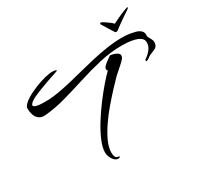

<svg xmlns="http://www.w3.org/2000/svg" viewBox="-172 -996 1326 1274"><g transform="rotate(-30 491.5 -358.5)"><path d="M738 -779Q744 -779 759.5 -769.5Q775 -760 791.5 -747.5Q808 -735 817 -725Q828 -731 847 -740Q866 -749 886 -758Q906 -767 922 -772.5Q938 -778 942 -778H943Q946 -778 946 -776Q946 -775 942.5 -771Q939 -767 936 -765Q917 -752 885.5 -731Q854 -710 808 -675Q804 -673 799 -673Q792 -673 789 -678Q789 -679 780 -692.5Q771 -706 760.5 -723.5Q750 -741 742 -754Q734 -767 735 -765Q733 -767 733 -771Q733 -779 738 -779ZM875 -405Q871 -403 871 -411Q871 -415 878 -421Q900 -435 919.5 -459Q939 -483 939 -511Q939 -534 922 -547Q905 -560 879.5 -566.5Q854 -573 828.5 -575Q803 -577 787 -577Q699 -577 612.5 -557Q526 -537 441.5 -510Q357 -483 275 -460Q193 -437 113 -430Q84 -428 66 -442Q48 -456 40.5 -479.5Q33 -503 33 -526Q33 -545 58.5 -566Q84 -587 122.5 -605.5Q161 -624 201.5 -637.5Q242 -651 272 -655Q279 -656 286 -656.5Q293 -657 299 -657Q310 -657 318.5 -655Q327 -653 329 -647Q280 -631 240.5 -617Q201 -603 163 -588Q114 -569 93 -554Q72 -539 72 -529Q72 -516 105 -511Q138 -506 186 -508Q221 -510 259.5 -516.5Q298 -523 331 -530.5Q364 -538 381 -542Q411 -549 460.5 -562Q510 -575 570.5 -589Q631 -603 693 -612.5Q755 -622 809 -622Q826 -622 841 -621Q856 -620 869 -618Q886 -615 909 -609.5Q932 -604 948 -589.5Q964 -575 960 -545Q971 -523 977 -512Q983 -501 983 -490Q983 -487 983 -484Q983 -481 982 -478Q978 -454 958.5 -446Q939 -438 917 -428Q908 -424 898.5 -416Q889 -408 875 -405ZM390 62Q373 62 360 48.5Q347 35 340 17Q333 -1 333 -16Q333 -54 354.5 -105Q376 -156 410.5 -211.5Q445 -267 484.5 -319.5Q524 -372 560.5 -414Q597 -456 621 -479Q615 -485 615 -493Q615 -505 628.5 -517.5Q642 -530 658 -541Q674 -552 683 -559Q692 -559 708 -554.5Q724 -550 736.5 -542Q749 -534 749 -522Q749 -519 748.5 -516Q748 -513 747 -510Q743 -499 724 -481Q705 -463 684.5 -446Q664 -429 653 -418Q627 -392 591 -353Q555 -314 516 -268.5Q477 -223 444 -174.5Q411 -126 390 -80Q369 -34 369 5Q369 24 375 37.5Q381 51 403 51V59Q397 62 390 62Z"/></g></svg>

Font: The Nautigal
Style: Bold
Weight: 700
Designer: Robert E. Leuschke
Foundry: Robert E. Leuschke
Version: Version 1.100; ttfautohint (v1.8.3)